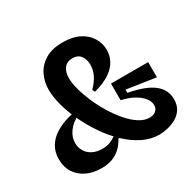

<svg xmlns="http://www.w3.org/2000/svg" viewBox="-149 -845 1053 1029"><g transform="rotate(-30 377.5 -330.5)"><path d="M560 13Q507 13 457.5 -11.5Q408 -36 363.5 -78.5Q319 -121 283 -174Q247 -227 220 -283.5Q193 -340 178.5 -394Q164 -448 164 -491Q164 -541 184.5 -582.5Q205 -624 247 -649.5Q289 -675 355 -675Q416 -675 457 -654Q498 -633 519.5 -598Q541 -563 541 -521Q541 -488 525 -457Q509 -426 473 -401Q437 -376 374 -359L366 -375Q396 -405 410.5 -435Q425 -465 425 -497Q425 -529 409 -552Q393 -575 358 -575Q333 -575 318 -563.5Q303 -552 296 -533Q289 -514 289 -490Q289 -461 300 -420Q311 -379 330.5 -334Q350 -289 376 -246.5Q402 -204 432 -169Q462 -134 494.5 -113Q527 -92 559 -92Q584 -92 598.5 -105Q613 -118 613 -139Q613 -161 596 -183Q579 -205 547.5 -223Q516 -241 470 -251V-354H700V-260L521 -287V-267Q624 -248 672.5 -210Q721 -172 721 -113Q721 -76 704 -51Q687 -26 661.5 -12.5Q636 1 608.5 7Q581 13 560 13ZM200 14Q149 14 109.5 -5Q70 -24 47.5 -58.5Q25 -93 25 -141Q25 -187 44.5 -219Q64 -251 95 -271.5Q126 -292 161.5 -304Q197 -316 230 -320L234 -297Q189 -273 166.5 -241Q144 -209 144 -174Q144 -145 158 -122Q172 -99 197.5 -86.5Q223 -74 257 -74Q288 -74 312.5 -85.5Q337 -97 359 -117L380 -79H357Q342 -50 320 -29Q298 -8 268.5 3Q239 14 200 14Z"/></g></svg>

Font: Bricolage Grotesque 96pt ExtraBold SemiBold
Style: Regular
Weight: 600
Version: Version 1.001;gftools[0.9.33.dev8+g029e19f]